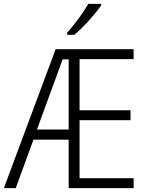

<svg xmlns="http://www.w3.org/2000/svg" viewBox="-21 -967 749 987"><path d="M169 -301H332V-662H301ZM666 0H332V-249H151L60 0H-1L265 -714H666V-663H388V-400H650V-349H388V-51H666ZM499 -947H433Q390 -874 324 -798V-788H361Q395 -816 436 -861.5Q477 -907 499 -939Z"/></svg>

Font: Noto Sans UI SemiCondensed Light
Style: Regular
Weight: 300
Width: 4
Designer: Monotype Design Team
Foundry: Monotype Imaging Inc.
Version: Version 1.901